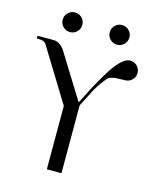

<svg xmlns="http://www.w3.org/2000/svg" viewBox="-149 -914 831 1001"><g transform="rotate(15 267.0 -414.0)"><path d="M347.5 -812.5Q363 -828 385 -828Q407 -828 422.5 -812.5Q438 -797 438 -775Q438 -753 422.5 -737.5Q407 -722 385 -722Q363 -722 347.5 -737.5Q332 -753 332 -775Q332 -797 347.5 -812.5ZM93.5 -812.5Q109 -828 131 -828Q153 -828 168.5 -812.5Q184 -797 184 -775Q184 -753 168.5 -737.5Q153 -722 131 -722Q109 -722 93.5 -737.5Q78 -753 78 -775Q78 -797 93.5 -812.5ZM319 -476Q362 -553 383 -584Q435 -660 474 -660Q496 -660 511.5 -644.5Q527 -629 527 -607Q527 -585 511.5 -569.5Q496 -554 474 -554Q463 -553 443.5 -553Q424 -553 418 -552Q412 -551 399 -547Q386 -543 377.5 -533Q369 -523 356.5 -506Q344 -489 328 -462L279 -366V0H200V-342L25 -627Q15 -645 -13 -645H-27V-660H59Q92 -660 118 -625L270 -380Z"/></g></svg>

Font: kawoszeh
Style: Medium
Weight: 500
Version: Version 000.030